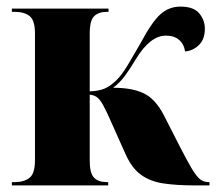

<svg xmlns="http://www.w3.org/2000/svg" viewBox="-20 -562 655 582"><path d="M16 0V-10H25Q53 -10 69.5 -23Q86 -36 86 -76V-461Q86 -500 70 -513Q54 -526 26 -526H16V-536H309V-526H303Q279 -526 265.5 -513Q252 -500 252 -460V-285Q279 -286 297 -293.5Q315 -301 334 -320Q350 -336 366.5 -363.5Q383 -391 406 -431Q440 -495 466 -518.5Q492 -542 527 -542Q567 -542 584 -521.5Q601 -501 601 -475Q601 -443 583 -425.5Q565 -408 541 -406Q538 -428 523 -441Q508 -454 483 -454Q435 -454 392 -383Q374 -353 359 -332.5Q344 -312 323 -296Q381 -296 416 -279Q451 -262 476 -214L524 -120Q547 -75 561 -51.5Q575 -28 586 -19Q597 -10 612 -10H615V0H569Q515 0 475 -6Q435 -12 407 -32.5Q379 -53 360 -96L318 -190Q302 -227 292 -244.5Q282 -262 273 -268Q264 -274 252 -275V-75Q252 -37 265 -23.5Q278 -10 303 -10H308V0Z"/></svg>

Font: Noto Serif Display SemiCondensed ExtraBold
Style: Regular
Weight: 800
Width: 4
Designer: Monotype Design Team
Foundry: Monotype Imaging Inc.
Version: Version 2.009